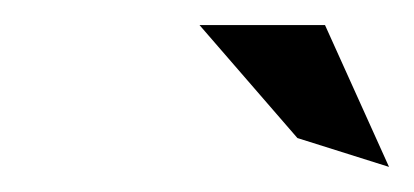

<svg xmlns="http://www.w3.org/2000/svg" viewBox="-20 -753 330 153"><path d="M139 -733 217 -643 290 -620 239 -733Z"/></svg>

Font: Charger Sport
Style: DfNrwObl
Weight: 400
Designer: Jasper
Foundry: Cannot Into Space Fonts
Version: Version 1.1